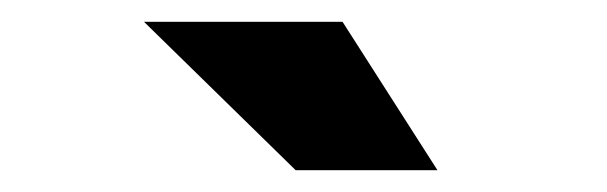

<svg xmlns="http://www.w3.org/2000/svg" viewBox="-20 -767 556 176"><path d="M294 -747 381 -611H251L112 -747Z"/></svg>

Font: Rosa Sans Black
Style: Regular
Weight: 900
Designer: Pentagram / MCKL
Foundry: Pentagram / MCKL
Version: Version 1.005;September 16, 2019;FontCreator 11.5.0.2425 64-